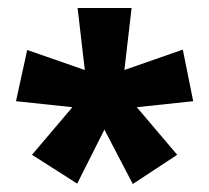

<svg xmlns="http://www.w3.org/2000/svg" viewBox="-20 -782 523 480"><path d="M309 -762H174L192 -607L48 -657L20 -529L161 -514L60 -395L173 -323L241 -458L312 -322L423 -395L322 -514L463 -529L437 -658L291 -607Z"/></svg>

Font: Noto Sans Khmer Condensed ExtraBold
Style: Regular
Weight: 800
Width: 3
Designer: Danh Hong and the Monotype Design Team
Foundry: Monotype Imaging Inc.
Version: Version 2.004